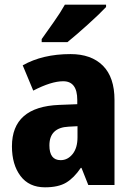

<svg xmlns="http://www.w3.org/2000/svg" viewBox="-20 -790 564 820"><path d="M311 -251V-204Q311 -158 290 -132Q269 -106 239 -106Q191 -106 191 -169Q191 -245 273 -249ZM281 -559Q162 -559 77 -511L122 -403Q199 -443 250 -443Q310 -443 310 -363V-345L233 -342Q31 -334 31 -165Q31 -87 67.5 -38.5Q104 10 172 10Q229 10 262.5 -10Q296 -30 325 -73H328L357 0H469V-363Q469 -460 419.5 -509.5Q370 -559 281 -559ZM433 -770H257Q238 -736 210 -696.5Q182 -657 158 -623V-610H268Q305 -640 356 -686Q407 -732 433 -760Z"/></svg>

Font: Noto Sans Display SemiCondensed Extra
Style: Regular
Weight: 800
Width: 4
Designer: Monotype Design Team
Foundry: Monotype Imaging Inc.
Version: Version 1.900